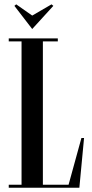

<svg xmlns="http://www.w3.org/2000/svg" viewBox="-20 -880 432 900"><path d="M221.5 -859.6 131 -807 56 -859.6 47.5 -852.5 131 -744 230 -852.5ZM301.4 -14H181V-686H251V-700H21V-686H81V-14H21V0H352L374 -233H361.6Z"/></svg>

Font: Picaflor 36 pt
Style: Regular
Weight: 400
Designer: Ariel Martín Pérez
Foundry: Tunera Type Foundry
Version: Version 1.000;hotconv 1.0.109;makeotfexe 2.5.65596